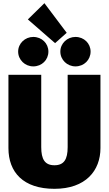

<svg xmlns="http://www.w3.org/2000/svg" viewBox="-20 -1166 684 1206"><path d="M259 -1146 155 -1044 326 -895 399 -960ZM189 -934C137 -934 94 -893 94 -842C94 -790 137 -749 189 -749C243 -749 284 -790 284 -842C284 -893 243 -934 189 -934ZM454 -934C402 -934 359 -893 359 -842C359 -790 402 -749 454 -749C508 -749 549 -790 549 -842C549 -893 508 -934 454 -934ZM611 -696H405V-242C405 -165 382 -128 322 -128C262 -128 239 -165 239 -242V-696H33V-236C33 -84 126 20 322 20C518 20 611 -94 611 -236Z"/></svg>

Font: Fira Sans Heavy
Style: Regular
Weight: 900
Designer: bBox Type GmbH & Carrois Corporate GbR & Edenspiekermann AG
Foundry: bBox Type GmbH & Carrois Corporate GbR & Edenspiekermann AG
Version: Version 4.300;PS 004.300;hotconv 1.0.88;makeotf.lib2.5.64775